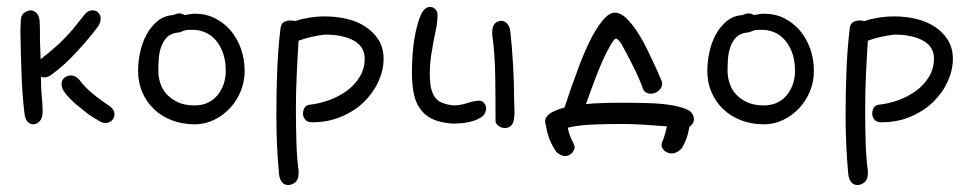

<svg xmlns="http://www.w3.org/2000/svg" viewBox="-20 -359 2812 556"><path d="M285.2 -2.9Q295.9 -2.9 303.7 -9.8Q311.5 -17.6 311.5 -28.3Q311.5 -41 298.8 -50.8Q266.6 -72.3 247.1 -88.9Q226.6 -105.5 209 -128.9Q197.3 -140.6 185.5 -140.6Q174.8 -140.6 166 -133.8Q158.2 -126 158.2 -115.2Q158.2 -102.5 169.9 -87.9Q182.6 -72.3 199.2 -57.6Q216.8 -43 234.4 -29.3Q252.9 -16.6 265.6 -9.8Q275.4 -2.9 285.2 -2.9ZM248 -329.1Q234.4 -329.1 224.6 -316.4Q207 -293.9 193.4 -277.3Q179.7 -260.7 166 -247.1Q152.3 -232.4 135.7 -218.8Q120.1 -205.1 97.7 -187.5Q96.7 -215.8 95.7 -243.2V-268.6Q95.7 -284.2 94.7 -297.9Q93.8 -312.5 85.9 -321.3Q78.1 -329.1 68.4 -329.1Q58.6 -328.1 48.8 -321.3Q40 -313.5 40 -295.9L39.1 -268.6Q40 -210.9 42 -156.2Q43.9 -86.9 50.8 -31.2Q52.7 -14.6 59.6 -6.8Q67.4 1 76.2 1Q86.9 1 94.7 -7.8Q103.5 -16.6 103.5 -36.1Q103.5 -57.6 100.6 -83Q98.6 -108.4 98.6 -136.7Q101.6 -134.8 108.4 -134.8Q118.2 -134.8 128.9 -142.6Q169.9 -172.9 201.2 -208Q233.4 -242.2 261.7 -279.3Q271.5 -292 271.5 -304.7Q271.5 -315.4 264.6 -322.3Q258.8 -329.1 248 -329.1Z M481.4 -315.4Q493.2 -320.3 499 -320.3Q506.8 -320.3 514.6 -315.4Q521.5 -316.4 529.8 -317.9Q538.1 -319.3 543.9 -319.3Q576.2 -319.3 602.5 -306.2Q628.9 -293 647.9 -270.5Q667 -248 677.7 -217.8Q688.5 -187.5 688.5 -153.3Q688.5 -123 677.2 -95.2Q666 -67.4 646 -45.9Q626 -24.4 599.6 -11.7Q573.2 1 543.9 1Q507.8 1 477.5 -10.7Q447.3 -22.5 425.8 -43Q404.3 -63.5 392.1 -91.8Q379.9 -120.1 379.9 -153.3Q379.9 -179.7 385.7 -207.5Q391.6 -235.4 404.3 -258.8Q417 -282.2 436 -297.9Q455.1 -313.5 481.4 -315.4ZM493.2 -264.6Q472.7 -261.7 461.9 -249.5Q451.2 -237.3 445.8 -220.7Q440.4 -204.1 439.5 -186Q438.5 -168 438.5 -153.3Q438.5 -135.7 444.3 -117.7Q450.2 -99.6 463.4 -85.4Q476.6 -71.3 496.1 -62.5Q515.6 -53.7 543.9 -53.7Q565.4 -53.7 582.5 -62Q599.6 -70.3 610.8 -84.5Q622.1 -98.6 627.9 -116.2Q633.8 -133.8 633.8 -153.3Q633.8 -204.1 609.4 -236.8Q585 -269.5 543.9 -272.5H525.4Q517.6 -272.5 508.8 -268.6Q500 -264.6 493.2 -264.6Z M844.7 135.7V142.6Q844.7 161.1 835 168.9Q825.2 176.8 814.5 176.8Q803.7 176.8 796.9 168.9Q790 161.1 788.1 145.5Q784.2 105.5 782.2 62Q780.3 18.6 780.3 -27.3Q780.3 -91.8 782.7 -154.3Q785.2 -216.8 792 -274.4Q793 -289.1 801.3 -294.4Q809.6 -299.8 820.3 -299.8Q827.1 -299.8 835 -297.9Q850.6 -303.7 874 -307.6Q897.5 -311.5 920.9 -311.5Q954.1 -311.5 984.9 -304.2Q1015.6 -296.9 1039.1 -281.2Q1062.5 -265.6 1076.7 -242.7Q1090.8 -219.7 1090.8 -188.5Q1090.8 -156.2 1076.2 -123.5Q1061.5 -90.8 1034.7 -64.5Q1007.8 -38.1 969.2 -21.5Q930.7 -4.9 883.8 -4.9Q870.1 -4.9 863.8 -12.7Q857.4 -20.5 857.4 -30.3Q857.4 -40 862.3 -47.4Q867.2 -54.7 876 -55.7Q904.3 -58.6 932.6 -68.8Q960.9 -79.1 983.9 -95.7Q1006.8 -112.3 1021.5 -136.2Q1036.1 -160.2 1036.1 -189.5Q1036.1 -223.6 1004.9 -241.2Q973.6 -258.8 920.9 -258.8Q903.3 -256.8 883.3 -252.4Q863.3 -248 844.7 -241.2Q841.8 -197.3 839.4 -146Q836.9 -94.7 836.9 -43.9Q836.9 6.8 838.4 53.7Q839.8 100.6 844.7 135.7Z M1383.8 -31.2Q1387.7 -38.1 1387.7 -44.9Q1387.7 -53.7 1381.8 -60.5Q1377 -67.4 1368.2 -67.4Q1353.5 -67.4 1333 -60.5Q1312.5 -53.7 1292 -53.7Q1275.4 -55.7 1262.7 -60.5Q1250 -64.5 1241.2 -75.2Q1233.4 -85 1228.5 -102.5Q1224.6 -119.1 1224.6 -147.5Q1224.6 -168 1227.5 -192.4Q1231.4 -215.8 1235.4 -239.3Q1240.2 -261.7 1244.1 -282.2Q1247.1 -301.8 1247.1 -314.5Q1247.1 -327.1 1240.2 -333Q1233.4 -338.9 1224.6 -338.9Q1212.9 -338.9 1203.1 -324.2Q1194.3 -308.6 1187.5 -282.2Q1180.7 -256.8 1176.8 -222.7Q1172.9 -187.5 1172.9 -147.5Q1172.9 -108.4 1179.7 -82Q1186.5 -54.7 1201.2 -38.1Q1215.8 -20.5 1238.3 -11.7Q1260.7 -2.9 1292 -1Q1314.5 -1 1335 -4.9Q1356.4 -8.8 1372.1 -18.6Q1380.9 -23.4 1383.8 -31.2ZM1422.9 4.9Q1431.6 11.7 1441.4 11.7Q1455.1 11.7 1461.9 2.9Q1467.8 -4.9 1468.8 -17.6Q1470.7 -29.3 1469.7 -43Q1468.8 -56.6 1468.8 -67.4Q1468.8 -120.1 1465.8 -169.9Q1462.9 -220.7 1458 -266.6Q1456.1 -283.2 1448.2 -291Q1440.4 -298.8 1431.6 -298.8Q1421.9 -298.8 1413.1 -291Q1405.3 -282.2 1405.3 -265.6V-258.8Q1413.1 -205.1 1414.1 -138.7Q1415 -73.2 1415 -8.8Q1415 -1 1422.9 4.9Z M1971.7 -41Q1953.1 -49.8 1922.9 -54.7Q1892.6 -59.6 1854.5 -60.5Q1816.4 -61.5 1776.4 -61.5Q1738.3 -61.5 1700.2 -59.6L1676.8 -57.6Q1684.6 -78.1 1692.4 -100.6Q1706.1 -138.7 1719.7 -170.9Q1733.4 -203.1 1746.1 -224.6Q1757.8 -247.1 1763.7 -247.1Q1769.5 -247.1 1780.3 -230.5Q1794.9 -204.1 1808.6 -176.8Q1828.1 -138.7 1839.8 -108.4Q1842.8 -94.7 1851.6 -90.8Q1859.4 -86.9 1868.2 -87.9Q1879.9 -88.9 1889.6 -98.6Q1898.4 -107.4 1897.5 -119.1Q1897.5 -122.1 1894.5 -127.9Q1881.8 -158.2 1868.2 -186.5Q1856.4 -211.9 1844.7 -234.4Q1823.2 -274.4 1801.8 -297.9Q1780.3 -322.3 1760.7 -322.3Q1743.2 -322.3 1724.6 -298.8Q1705.1 -275.4 1686.5 -237.3Q1668 -199.2 1650.4 -149.4Q1631.8 -100.6 1615.2 -48.8V-47.9Q1593.8 -42 1579.1 -34.2Q1558.6 -23.4 1558.6 -6.8Q1558.6 -2 1560.5 2.9Q1563.5 21.5 1570.3 42Q1578.1 61.5 1589.8 79.1Q1592.8 83 1595.7 85L1600.6 87.9Q1612.3 95.7 1624 91.8Q1635.7 87.9 1640.6 78.1Q1647.5 68.4 1641.6 58.6Q1628.9 34.2 1624 10.7Q1654.3 3.9 1689.5 2Q1731.4 0 1776.4 0Q1823.2 0 1869.1 3.9L1911.1 6.8Q1907.2 29.3 1897.5 52.7Q1892.6 63.5 1900.4 73.2Q1906.2 82 1919.9 85Q1932.6 86.9 1944.3 79.1Q1952.1 73.2 1955.1 69.3Q1965.8 50.8 1971.7 30.3Q1974.6 18.6 1976.6 7.8L1981.4 3.9Q1989.3 -2.9 1989.3 -13.7Q1989.3 -31.2 1971.7 -41Z M2129.9 -315.4Q2141.6 -320.3 2147.5 -320.3Q2155.3 -320.3 2163.1 -315.4Q2169.9 -316.4 2178.2 -317.9Q2186.5 -319.3 2192.4 -319.3Q2224.6 -319.3 2251 -306.2Q2277.3 -293 2296.4 -270.5Q2315.4 -248 2326.2 -217.8Q2336.9 -187.5 2336.9 -153.3Q2336.9 -123 2325.7 -95.2Q2314.5 -67.4 2294.4 -45.9Q2274.4 -24.4 2248 -11.7Q2221.7 1 2192.4 1Q2156.2 1 2126 -10.7Q2095.7 -22.5 2074.2 -43Q2052.7 -63.5 2040.5 -91.8Q2028.3 -120.1 2028.3 -153.3Q2028.3 -179.7 2034.2 -207.5Q2040 -235.4 2052.7 -258.8Q2065.4 -282.2 2084.5 -297.9Q2103.5 -313.5 2129.9 -315.4ZM2141.6 -264.6Q2121.1 -261.7 2110.4 -249.5Q2099.6 -237.3 2094.2 -220.7Q2088.9 -204.1 2087.9 -186Q2086.9 -168 2086.9 -153.3Q2086.9 -135.7 2092.8 -117.7Q2098.6 -99.6 2111.8 -85.4Q2125 -71.3 2144.5 -62.5Q2164.1 -53.7 2192.4 -53.7Q2213.9 -53.7 2231 -62Q2248 -70.3 2259.3 -84.5Q2270.5 -98.6 2276.4 -116.2Q2282.2 -133.8 2282.2 -153.3Q2282.2 -204.1 2257.8 -236.8Q2233.4 -269.5 2192.4 -272.5H2173.8Q2166 -272.5 2157.2 -268.6Q2148.4 -264.6 2141.6 -264.6Z M2493.2 135.7V142.6Q2493.2 161.1 2483.4 168.9Q2473.6 176.8 2462.9 176.8Q2452.1 176.8 2445.3 168.9Q2438.5 161.1 2436.5 145.5Q2432.6 105.5 2430.7 62Q2428.7 18.6 2428.7 -27.3Q2428.7 -91.8 2431.2 -154.3Q2433.6 -216.8 2440.4 -274.4Q2441.4 -289.1 2449.7 -294.4Q2458 -299.8 2468.8 -299.8Q2475.6 -299.8 2483.4 -297.9Q2499 -303.7 2522.5 -307.6Q2545.9 -311.5 2569.3 -311.5Q2602.5 -311.5 2633.3 -304.2Q2664.1 -296.9 2687.5 -281.2Q2710.9 -265.6 2725.1 -242.7Q2739.3 -219.7 2739.3 -188.5Q2739.3 -156.2 2724.6 -123.5Q2710 -90.8 2683.1 -64.5Q2656.2 -38.1 2617.7 -21.5Q2579.1 -4.9 2532.2 -4.9Q2518.6 -4.9 2512.2 -12.7Q2505.9 -20.5 2505.9 -30.3Q2505.9 -40 2510.7 -47.4Q2515.6 -54.7 2524.4 -55.7Q2552.7 -58.6 2581.1 -68.8Q2609.4 -79.1 2632.3 -95.7Q2655.3 -112.3 2669.9 -136.2Q2684.6 -160.2 2684.6 -189.5Q2684.6 -223.6 2653.3 -241.2Q2622.1 -258.8 2569.3 -258.8Q2551.8 -256.8 2531.7 -252.4Q2511.7 -248 2493.2 -241.2Q2490.2 -197.3 2487.8 -146Q2485.4 -94.7 2485.4 -43.9Q2485.4 6.8 2486.8 53.7Q2488.3 100.6 2493.2 135.7Z"/></svg>

Font: Hi Melody Cyrillic
Style: Regular
Weight: 400
Version: Version 0.90 April 10, 2018